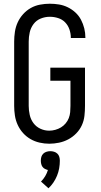

<svg xmlns="http://www.w3.org/2000/svg" viewBox="-20 -763 540 1030"><path d="M244 8Q218 8 192 2Q166 -4 143.5 -17Q121 -30 103.5 -49.5Q86 -69 75 -93Q64 -117 60 -143Q56 -169 56 -195V-540Q56 -566 60 -592.5Q64 -619 75 -643Q86 -667 104 -687Q122 -707 145 -720Q168 -733 194.5 -738Q221 -743 247 -743Q272 -743 296.5 -739Q321 -735 343.5 -724Q366 -713 384.5 -696Q403 -679 414.5 -657Q426 -635 432 -611Q438 -587 438 -562V-559H360V-561Q360 -583 352.5 -605Q345 -627 329.5 -643Q314 -659 292 -666Q270 -673 247 -673Q222 -673 198.5 -663.5Q175 -654 160 -634Q145 -614 139.5 -589.5Q134 -565 134 -540V-195Q134 -171 139.5 -146.5Q145 -122 159.5 -102.5Q174 -83 196.5 -72.5Q219 -62 244 -62Q260 -62 276.5 -66.5Q293 -71 307 -79.5Q321 -88 332 -101Q343 -114 349 -129.5Q355 -145 356.5 -161.5Q358 -178 358 -195V-330H250V-400H436V-195Q436 -168 433 -141.5Q430 -115 419 -91Q408 -67 389 -47.5Q370 -28 346.5 -15.5Q323 -3 296.5 2.5Q270 8 244 8ZM240 247 200 211Q213 198 222.5 182Q232 166 237 149Q229 147 221 143Q213 139 208 132Q203 125 201 116Q199 107 199 99Q199 88 202 78Q205 68 212.5 61Q220 54 230 51Q240 48 250 48Q260 48 270 51Q280 54 287.5 61Q295 68 298 78Q301 88 301 99Q301 119 297.5 139.5Q294 160 286 179.5Q278 199 266.5 216Q255 233 240 247Z"/></svg>

Font: Iosevka SS18
Style: Regular
Weight: 400
Monospace: yes
Designer: Belleve Invis
Foundry: Belleve Invis
Version: Version 25.1.1; ttfautohint (v1.8.4)